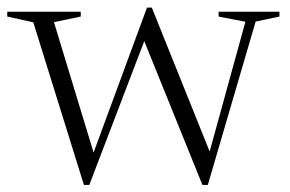

<svg xmlns="http://www.w3.org/2000/svg" viewBox="-20 -486 780 516"><path d="M639.5 -427.5 567.5 -441.5V-454.5H731V-441.5L667 -428L538.5 11H524L360 -394.5L374 -392L220 11H205.5L69.5 -426L-0.5 -441.5V-454.5H197V-441.5L125 -426.5L237 -58L219.5 -43.5L375 -465.5H388L550 -62.5L535.5 -50Z"/></svg>

Font: Newsreader 36pt Light
Style: Regular
Weight: 300
Designer: Hugues Gentile
Foundry: Production Type
Version: Version 1.003